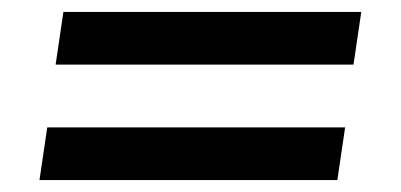

<svg xmlns="http://www.w3.org/2000/svg" viewBox="-20 -410 670 321"><path d="M86 -390H584L571 -302H73ZM59 -197H557L544 -109H46Z"/></svg>

Font: Rosario
Style: Bold Italic
Weight: 700
Italic angle: -8.05°
Designer: Hector Gatti
Foundry: Omnibus Type
Version: Version 1.101; ttfautohint (v1.8.1.43-b0c9)